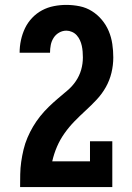

<svg xmlns="http://www.w3.org/2000/svg" viewBox="-20 -763 540 783"><path d="M62 0V-1Q62 -27 62.5 -52.5Q63 -78 66.5 -103Q70 -128 76 -153Q82 -178 92 -201.5Q102 -225 115 -247Q128 -269 144 -289Q160 -309 178.5 -327Q197 -345 216.5 -361.5Q236 -378 255.5 -394.5Q275 -411 289.5 -432.5Q304 -454 311 -478.5Q318 -503 318 -529Q318 -541 317 -553Q316 -565 313.5 -576.5Q311 -588 306 -599Q301 -610 293 -619Q285 -628 273.5 -633Q262 -638 251 -638Q235 -638 221 -630Q207 -622 198.5 -608.5Q190 -595 187 -579.5Q184 -564 184 -548H60Q60 -574 65.5 -599.5Q71 -625 82 -648Q93 -671 111 -690Q129 -709 151.5 -721Q174 -733 199.5 -738Q225 -743 250 -743Q278 -743 305 -737.5Q332 -732 355 -717.5Q378 -703 395.5 -682Q413 -661 423.5 -636Q434 -611 438 -583.5Q442 -556 442 -529Q442 -497 434.5 -466Q427 -435 411.5 -407.5Q396 -380 374.5 -357Q353 -334 329.5 -312.5Q306 -291 284 -268.5Q262 -246 243.5 -220Q225 -194 212.5 -165Q200 -136 193 -105H347V-187H438V0Z"/></svg>

Font: Iosevka Curly Slab Extrabold
Style: Regular
Weight: 800
Monospace: yes
Designer: Belleve Invis
Foundry: Belleve Invis
Version: Version 22.1.2; ttfautohint (v1.8.4)